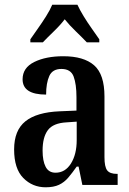

<svg xmlns="http://www.w3.org/2000/svg" viewBox="-20 -786 550 816"><path d="M174 10Q118 10 79 -29.5Q40 -69 40 -151Q40 -232 88 -270.5Q136 -309 234 -313L305 -316V-373Q305 -428 293 -460.5Q281 -493 241 -493Q203 -493 189.5 -463Q176 -433 176 -384Q76 -384 76 -449Q76 -498 125.5 -522.5Q175 -547 249 -547Q336 -547 380 -508.5Q424 -470 424 -376V-118Q424 -77 435.5 -62Q447 -47 477 -47H480V0H330L314 -78H306Q287 -51 270 -31Q253 -11 230.5 -0.5Q208 10 174 10ZM216 -52Q257 -52 281.5 -91Q306 -130 306 -191V-269L263 -266Q206 -263 183.5 -233Q161 -203 161 -146Q161 -102 174 -77Q187 -52 216 -52ZM109 -619Q122 -638 140.5 -664Q159 -690 176 -717Q193 -744 202 -766H309Q319 -744 335.5 -717Q352 -690 370.5 -664Q389 -638 402 -619V-606H349Q329 -627 302 -653Q275 -679 255 -704Q236 -679 209 -653Q182 -627 162 -606H109Z"/></svg>

Font: Noto Serif Thai Condensed SemiBold
Style: Regular
Weight: 600
Width: 3
Designer: Monotype Design Team
Foundry: Monotype Imaging Inc.
Version: Version 2.002; ttfautohint (v1.8.4.7-5d5b)